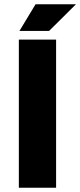

<svg xmlns="http://www.w3.org/2000/svg" viewBox="-20 -887 379 907"><path d="M69 0V-700H245V0ZM72 -741 148 -867H339L212 -741Z"/></svg>

Font: REM Medium
Style: Bold
Weight: 700
Version: Version 1.005;gftools[0.9.28]